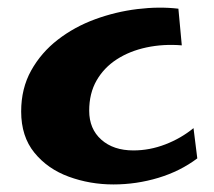

<svg xmlns="http://www.w3.org/2000/svg" viewBox="-20 -482 567 508"><path d="M280 6Q218 6 162 -14.5Q106 -35 71 -78Q36 -121 36 -187Q36 -248 62.5 -295.5Q89 -343 133 -377Q177 -411 231.5 -431Q286 -451 343.5 -458Q401 -465 452 -459L461 -362Q412 -366 367.5 -356.5Q323 -347 289 -325Q255 -303 235.5 -269Q216 -235 216 -189Q216 -141 248 -112.5Q280 -84 333 -84Q376 -84 417.5 -100Q459 -116 492 -143L502 -63Q457 -29 399 -11.5Q341 6 280 6Z"/></svg>

Font: Marhey Light Medium
Style: Regular
Weight: 500
Version: Version 1.000